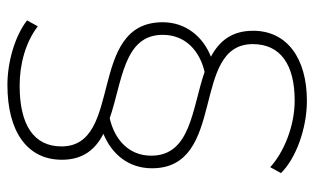

<svg xmlns="http://www.w3.org/2000/svg" viewBox="-185 -559 848 518"><g transform="rotate(-90 239.0 -300.0)"><path d="M304 -172C205 -206 78 -209 78 -316C78 -377 122 -415 179 -428C277 -394 404 -391 404 -285C404 -223 360 -185 304 -172ZM226 104C341 104 415 50 415 -41C415 -100 386 -133 345 -155C399 -176 438 -223 438 -285C438 -490 103 -390 103 -558C103 -633 161 -671 267 -671C325 -671 384 -655 427 -622L443 -651C402 -683 332 -704 269 -704C142 -704 67 -650 67 -557C67 -499 96 -466 137 -445C83 -423 44 -378 44 -314C44 -111 379 -211 379 -42C379 33 323 71 227 71C155 71 85 40 47 5L31 34C70 74 151 104 226 104Z"/></g></svg>

Font: Montserrat-Alt1 ExtLt
Style: Regular
Weight: 200
Designer: Differentunic
Foundry: Differentunic
Version: Version 7.222